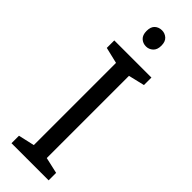

<svg xmlns="http://www.w3.org/2000/svg" viewBox="-302 -929 943 943"><g transform="rotate(45 169.5 -457.5)"><path d="M298 0H40V-52L124 -71V-642L40 -662V-714H298V-662L214 -642V-71L298 -52ZM171 -915Q191 -915 206.5 -901.5Q222 -888 222 -859Q222 -831 206.5 -817Q191 -803 171 -803Q149 -803 134 -817Q119 -831 119 -859Q119 -888 134 -901.5Q149 -915 171 -915Z"/></g></svg>

Font: Noto Sans Tagalog
Style: Regular
Weight: 400
Designer: Monotype Design Team
Foundry: Monotype Imaging Inc.
Version: Version 2.001; ttfautohint (v1.8.4.7-5d5b)